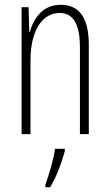

<svg xmlns="http://www.w3.org/2000/svg" viewBox="-20 -559 458 800"><path d="M233 -539C158 -539 120 -483 104 -425H102L99 -529H70V0H107V-305C107 -439 160 -505 229 -505C282 -505 313 -463 313 -362V0H350V-373C350 -488 308 -539 233 -539ZM250 71V61H209C205 101 182 175 169 211V221H189C216 177 237 118 250 71Z"/></svg>

Font: Noto Sans ExtraCondensed ExtraLight
Style: Regular
Weight: 200
Width: 2
Designer: Monotype Design Team
Foundry: Monotype Imaging Inc.
Version: Version 2.013